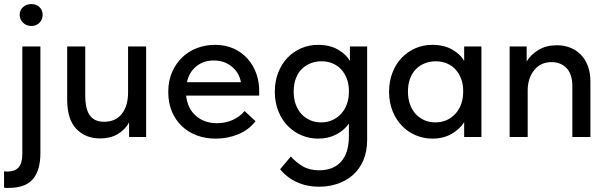

<svg xmlns="http://www.w3.org/2000/svg" viewBox="-40 -675 2991 946"><path d="M0 251Q-6 251 -10.5 251Q-15 251 -20 249V169Q-15 170 -10 170Q-5 170 0 170Q32 170 51 150.5Q70 131 70 80V-446H159V80Q159 163 122.5 207Q86 251 0 251ZM115 -547Q90 -547 73.5 -563Q57 -579 57 -602Q57 -625 73.5 -640Q90 -655 115 -655Q139 -655 154.5 -640Q170 -625 170 -602Q170 -579 154.5 -563Q139 -547 115 -547Z M452 7Q381 7 336 -40Q291 -87 291 -185V-446H380V-205Q380 -138 402.5 -106.5Q425 -75 473 -75Q530 -75 560.5 -114.5Q591 -154 591 -218V-446H680V0H596V-72Q578 -38 542 -15.5Q506 7 452 7Z M1023 8Q972 8 929.5 -8Q887 -24 855.5 -54Q824 -84 806.5 -126.5Q789 -169 789 -222Q789 -277 808 -320Q827 -363 858.5 -393Q890 -423 931.5 -438.5Q973 -454 1019 -454Q1071 -454 1111.5 -435.5Q1152 -417 1180 -385.5Q1208 -354 1222.5 -313.5Q1237 -273 1237 -229V-204H877Q884 -140 925.5 -104Q967 -68 1029 -68Q1071 -68 1106.5 -84Q1142 -100 1165 -128L1219 -78Q1186 -35 1134 -13.5Q1082 8 1023 8ZM1013 -377Q963 -377 927.5 -348.5Q892 -320 881 -270H1147Q1139 -316 1102.5 -346.5Q1066 -377 1013 -377Z M1527 8Q1485 8 1446.5 -8Q1408 -24 1378.5 -54Q1349 -84 1331.5 -127Q1314 -170 1314 -223Q1314 -275 1331 -318Q1348 -361 1377 -391Q1406 -421 1444.5 -437.5Q1483 -454 1527 -454Q1585 -454 1625.5 -430.5Q1666 -407 1684 -375V-446H1769V13Q1769 72 1750 115.5Q1731 159 1698.5 187.5Q1666 216 1623 230.5Q1580 245 1532 245Q1473 245 1424 223Q1375 201 1340 159L1393 96Q1419 125 1452 144.5Q1485 164 1533 164Q1603 164 1641 121Q1679 78 1679 -4V-66Q1656 -33 1617 -12.5Q1578 8 1527 8ZM1542 -72Q1575 -72 1600.5 -84.5Q1626 -97 1643.5 -117.5Q1661 -138 1670 -164.5Q1679 -191 1679 -220V-235Q1678 -263 1668.5 -288Q1659 -313 1642 -332Q1625 -351 1600 -362Q1575 -373 1544 -373Q1515 -373 1490 -363Q1465 -353 1446.5 -334.5Q1428 -316 1417.5 -288Q1407 -260 1407 -224Q1407 -189 1417 -161Q1427 -133 1445 -113.5Q1463 -94 1487.5 -83Q1512 -72 1542 -72Z M2090 8Q2048 8 2009.5 -8Q1971 -24 1941.5 -54Q1912 -84 1894.5 -127Q1877 -170 1877 -223Q1877 -275 1894 -318Q1911 -361 1940 -391Q1969 -421 2007.5 -437.5Q2046 -454 2090 -454Q2148 -454 2188.5 -430.5Q2229 -407 2247 -375V-446H2332V0H2247V-73Q2225 -38 2184.5 -15Q2144 8 2090 8ZM2105 -72Q2138 -72 2163.5 -84.5Q2189 -97 2206.5 -117.5Q2224 -138 2233 -164.5Q2242 -191 2242 -220V-235Q2241 -263 2231.5 -288Q2222 -313 2205 -332Q2188 -351 2163 -362Q2138 -373 2107 -373Q2078 -373 2053 -363Q2028 -353 2009.5 -334.5Q1991 -316 1980.5 -288Q1970 -260 1970 -224Q1970 -189 1980 -161Q1990 -133 2008 -113.5Q2026 -94 2050.5 -83Q2075 -72 2105 -72Z M2780 -252Q2780 -283 2772 -305Q2764 -327 2750 -341Q2736 -355 2717.5 -362Q2699 -369 2678 -369Q2624 -369 2592.5 -330Q2561 -291 2560 -233V0H2471V-446H2555V-372Q2575 -406 2613 -429Q2651 -452 2704 -452Q2740 -452 2770 -440Q2800 -428 2822 -405.5Q2844 -383 2856.5 -349.5Q2869 -316 2869 -274V0H2780V-252Z"/></svg>

Font: Tilda Sans Medium
Style: Regular
Weight: 500
Designer: ParaType Ltd
Foundry: ParaType Ltd
Version: Version 1.009